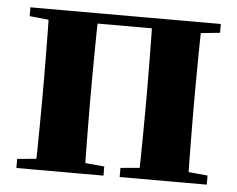

<svg xmlns="http://www.w3.org/2000/svg" viewBox="-44 -598 804 650"><g transform="rotate(5 358.0 -273.0)"><path d="M97 0Q99 -26 99.5 -68.5Q100 -111 100.5 -157Q101 -203 101 -238V-308Q101 -343 100.5 -389Q100 -435 99.5 -478Q99 -521 97 -546H266Q265 -521 264.5 -478Q264 -435 263.5 -389Q263 -343 263 -308V-238Q263 -203 263.5 -157Q264 -111 264.5 -68.5Q265 -26 266 0ZM449 0Q450 -26 450.5 -68.5Q451 -111 451.5 -157Q452 -203 452 -238V-308Q452 -343 451.5 -389Q451 -435 450.5 -478Q450 -521 449 -546H617Q616 -521 615.5 -478Q615 -435 614.5 -389Q614 -343 614 -308V-238Q614 -203 614.5 -157Q615 -111 615.5 -68.5Q616 -26 617 0ZM34 0V-31L144 -41H221L330 -31V0ZM385 0V-31L495 -41H573L681 -31V0ZM34 -516V-546H182V-505H144ZM534 -505V-546H681V-516L573 -505ZM182 -511V-546H534V-511Z"/></g></svg>

Font: Noto Serif JP Black
Style: Regular
Weight: 900
Designer: Ryoko NISHIZUKA 西塚涼子 (kana & ideographs); Frank Grießhammer (Latin, Greek & Cyrillic); Wenlong ZHANG 张文龙 (bopomofo); San
Foundry: Adobe
Version: Version 2.003-H1;hotconv 1.1.1;makeotfexe 2.6.0